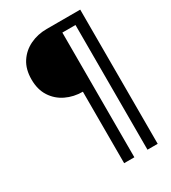

<svg xmlns="http://www.w3.org/2000/svg" viewBox="-219 -810 1015 1140"><g transform="rotate(-30 289.0 -240.0)"><path d="M288 -270Q226 -270 174 -295Q122 -320 91 -368Q60 -416 60 -485Q60 -555 91 -602.5Q122 -650 174 -675Q226 -700 288 -700H518V220H448V-635H358V220H288Z"/></g></svg>

Font: Jost*
Style: Regular
Weight: 400
Version: Version 3.7